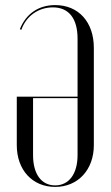

<svg xmlns="http://www.w3.org/2000/svg" viewBox="-20 -727 436 755"><path d="M46 -347V-156C46 -59 107 8 197 8C287 8 349 -60 349 -156V-539C349 -640 289 -707 197 -707C132 -707 82 -673 58 -612L64 -610C83 -664 131 -698 188 -698C250 -698 285 -655 285 -575V-347ZM285 -117C285 -43 251 2 197 2C143 2 110 -42 110 -117V-341H285Z"/></svg>

Font: Moniqa Display
Style: Regular
Weight: 400
Designer: Rajesh Rajput
Foundry: Rajesh Rajput
Version: Version 1.000